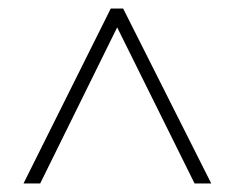

<svg xmlns="http://www.w3.org/2000/svg" viewBox="-20 -829 551 449"><path d="M35 -400H74L254 -765L435 -400H474L268 -809H239Z"/></svg>

Font: Noto Sans Kannada UI SemiCondensed ExtraLight
Style: Regular
Weight: 200
Width: 4
Designer: Jelle Bosma - Monotype Design Team
Foundry: Monotype Imaging Inc.
Version: Version 2.005